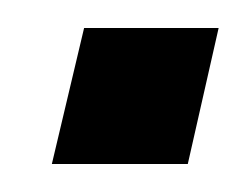

<svg xmlns="http://www.w3.org/2000/svg" viewBox="-20 -448 176 137"><path d="M17 -331 40 -428H136L114 -331Z"/></svg>

Font: Instrument Sans SemiCondensed
Style: Italic
Weight: 400
Width: 4
Italic angle: -13°
Designer: Rodrigo Fuenzalida
Foundry: fragTYPE
Version: Version 1.000;gftools[0.9.28]